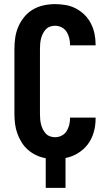

<svg xmlns="http://www.w3.org/2000/svg" viewBox="-20 -763 540 932"><path d="M202 149V5Q178 1 156 -9.5Q134 -20 116 -35.5Q98 -51 85 -72Q72 -93 64 -115.5Q56 -138 53 -162Q50 -186 50 -210V-525Q50 -553 54 -580.5Q58 -608 69 -633.5Q80 -659 98 -681Q116 -703 140 -717Q164 -731 191.5 -737Q219 -743 247 -743Q273 -743 299 -738.5Q325 -734 348 -722Q371 -710 390 -691.5Q409 -673 421 -649.5Q433 -626 438.5 -600.5Q444 -575 444 -549V-543H320V-546Q320 -562 316 -578.5Q312 -595 303 -609Q294 -623 279 -630.5Q264 -638 247 -638Q234 -638 222 -633.5Q210 -629 201.5 -619.5Q193 -610 187.5 -598.5Q182 -587 179 -575Q176 -563 175 -550Q174 -537 174 -525V-210Q174 -198 175 -185Q176 -172 179 -160Q182 -148 187.5 -136.5Q193 -125 201.5 -115.5Q210 -106 222 -101.5Q234 -97 247 -97Q264 -97 279 -104.5Q294 -112 303 -126Q312 -140 316 -156.5Q320 -173 320 -189V-192H444V-186Q444 -153 435 -121Q426 -89 406.5 -63Q387 -37 358.5 -19.5Q330 -2 298 4V149Z"/></svg>

Font: Iosevka Extrabold
Style: Regular
Weight: 800
Monospace: yes
Designer: Belleve Invis
Foundry: Belleve Invis
Version: Version 32.5.0; ttfautohint (v1.8.4)